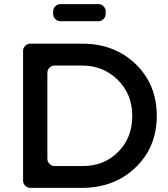

<svg xmlns="http://www.w3.org/2000/svg" viewBox="-20 -912 815 932"><path d="M493 -844Q493 -830 482.5 -819.5Q472 -809 458 -809H273Q259 -809 248.5 -819.5Q238 -830 238 -844V-857Q238 -871 248.5 -881.5Q259 -892 273 -892H458Q472 -892 482.5 -881.5Q493 -871 493 -857ZM92 -665Q92 -679 102.5 -689.5Q113 -700 127 -700H379Q536 -700 638.5 -601Q741 -502 741 -350Q741 -198 638 -99Q535 0 376 0H127Q113 0 102.5 -10.5Q92 -21 92 -35ZM245 -594Q231 -594 220.5 -583.5Q210 -573 210 -559V-141Q210 -127 220.5 -116.5Q231 -106 245 -106H382Q485 -106 553.5 -174.5Q622 -243 622 -349Q622 -455 551.5 -524.5Q481 -594 377 -594Z"/></svg>

Font: Trueno
Style: Round
Weight: 400
Designer: Julieta Ulanovsky, Jasper
Foundry: Julieta Ulanovsky, Cannot Into Space Fonts
Version: Version 3.001